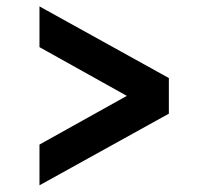

<svg xmlns="http://www.w3.org/2000/svg" viewBox="-20 -588 611 589"><path d="M498 -239.3 101.1 -19.5V-144.5L369.1 -293.9L101.1 -443.4V-568.4L498 -348.6Z"/></svg>

Font: Proza Libre
Style: Bold
Weight: 700
Designer: Jasper de Waard
Foundry: Jasper de Waard
Version: Version 1.000; ttfautohint (v1.4.1.8-43bc)